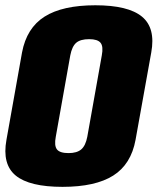

<svg xmlns="http://www.w3.org/2000/svg" viewBox="-30 -701 597 728"><path d="M207 7.5Q82 7.5 29.8 -35.2Q-22.5 -78 -5.5 -171L53.5 -502Q71 -595 139 -638Q207 -681 331.5 -681Q456 -681 508.2 -638Q560.5 -595 543.5 -502L484 -171Q467 -78 399.2 -35.2Q331.5 7.5 207 7.5ZM230 -120.5Q261.5 -120.5 278 -134.5Q294.5 -148.5 301 -182.5L356 -491Q362.5 -525 351.2 -538.8Q340 -552.5 308 -552.5Q275 -552.5 259 -538.8Q243 -525 236.5 -491L181.5 -182.5Q175 -148.5 186 -134.5Q197 -120.5 230 -120.5Z"/></svg>

Font: Anybody ExtraBold
Style: Italic
Weight: 800
Italic angle: -10°
Designer: Tyler Finck
Foundry: Etcetera Type Company
Version: Version 1.010; ttfautohint (v1.8.3) -l 8 -r 50 -G 200 -x 14 